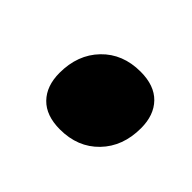

<svg xmlns="http://www.w3.org/2000/svg" viewBox="-56 -504 343 343"><g transform="rotate(45 115.0 -332.5)"><path d="M40 -316Q40 -362 68 -391Q96 -420 141 -420Q176 -420 194.5 -401Q213 -382 213 -349Q213 -303 185 -274Q157 -245 112 -245Q77 -245 58.5 -264Q40 -283 40 -316Z"/></g></svg>

Font: Alegreya SC ExtraBold
Style: Italic
Weight: 800
Italic angle: -7°
Designer: Juan Pablo del Peral
Foundry: Huerta Tipografica
Version: Version 2.007; ttfautohint (v1.6)